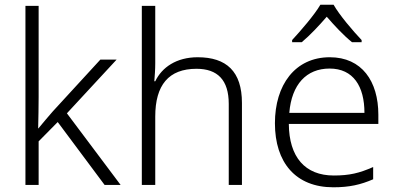

<svg xmlns="http://www.w3.org/2000/svg" viewBox="-20 -878 1682 815"><path d="M144 -467V-853H88V-93H144V-278L225 -360L424 -93H492L264 -397L475 -625H406L204 -405C184 -383 161 -354 143 -333H142C143 -377 144 -425 144 -467Z M639 -610V-853H582V-93H639V-383C639 -517 696 -586 814 -586C903 -586 951 -539 951 -437V-93H1007V-441C1007 -575 941 -635 819 -635C729 -635 667 -592 639 -533H635C637 -558 639 -582 639 -610Z M1396 -858H1340C1315 -815 1257 -748 1220 -708V-699H1261C1297 -729 1335 -770 1367 -807C1399 -770 1438 -728 1474 -699H1515V-708C1478 -747 1420 -815 1396 -858ZM1380 -635C1232 -635 1147 -517 1147 -355C1147 -188 1235 -83 1395 -83C1463 -83 1511 -94 1564 -117V-169C1505 -143 1463 -133 1397 -133C1275 -133 1207 -211 1206 -352H1586V-391C1586 -533 1516 -635 1380 -635ZM1379 -587C1480 -587 1527 -511 1527 -399H1208C1218 -520 1281 -587 1379 -587Z"/></svg>

Font: Noto Sans Telugu UI Light
Style: Regular
Weight: 300
Designer: Jelle Bosma - Monotype Design Team
Foundry: Monotype Imaging Inc.
Version: Version 2.005